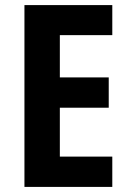

<svg xmlns="http://www.w3.org/2000/svg" viewBox="-20 -734 513 754"><path d="M421 0V-119H215V-311H407V-430H215V-596H421V-714H76V0Z"/></svg>

Font: Noto Sans Sinhala Condensed
Style: Bold
Weight: 700
Width: 3
Designer: Jelle Bosma - Monotype Design Team
Foundry: Monotype Imaging Inc.
Version: Version 2.006